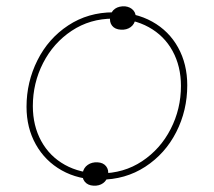

<svg xmlns="http://www.w3.org/2000/svg" viewBox="-20 -564 677 608"><path d="M64 -226Q64 -304 98.5 -373Q133 -442 196 -483.5Q259 -525 339 -525Q409 -525 462 -495.5Q515 -466 544 -413.5Q573 -361 573 -294Q573 -214 538 -145.5Q503 -77 440 -36Q377 5 297 5Q228 5 175.5 -24.5Q123 -54 93.5 -106.5Q64 -159 64 -226ZM553 -292Q553 -354 526.5 -402.5Q500 -451 451 -478Q402 -505 338 -505Q265 -505 207 -466.5Q149 -428 116.5 -364.5Q84 -301 84 -228Q84 -166 110.5 -117.5Q137 -69 185.5 -42Q234 -15 298 -15Q372 -15 430 -53.5Q488 -92 520.5 -155.5Q553 -219 553 -292ZM329 -511Q332 -528 344.5 -536.5Q357 -545 376 -544Q393 -542 402.5 -531Q412 -520 409 -504Q406 -487 393.5 -478Q381 -469 363 -470Q344 -471 335 -482.5Q326 -494 329 -511ZM242 -17Q245 -33 258 -42Q271 -51 289 -50Q307 -49 316 -37.5Q325 -26 322 -10Q319 7 306.5 16Q294 25 276 24Q258 23 248.5 11.5Q239 0 242 -17Z"/></svg>

Font: Fixel Italic Variable Display Thin
Style: Italic
Weight: 100
Italic angle: -10°
Designer: AlfaBravo + MacPaw
Foundry: Kyrylo Tkachov, Marchela Mozhyna, Serhii Makarenko, Maria Weinstein, Zakhar Kryvoshyya
Version: Version 1.210;Glyphs 3.2 (3217)